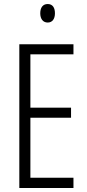

<svg xmlns="http://www.w3.org/2000/svg" viewBox="-20 -1027 432 954"><path d="M217 -1007C192 -1007 180 -988 180 -961C180 -934 193 -915 217 -915C240 -915 253 -933 253 -961C253 -988 242 -1007 217 -1007ZM345 -93V-144H131V-442H333V-492H131V-757H345V-807H76V-93Z"/></svg>

Font: Noto Sans Kannada UI ExtraCondensed Light
Style: Regular
Weight: 300
Width: 2
Designer: Jelle Bosma - Monotype Design Team
Foundry: Monotype Imaging Inc.
Version: Version 2.005